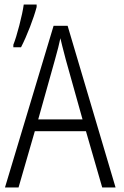

<svg xmlns="http://www.w3.org/2000/svg" viewBox="-20 -829 550 849"><path d="M360 -249H134L62 0H2L217 -715H279L491 0H432ZM271 -565Q251 -641 247 -660Q240 -625 223 -565L149 -301H345ZM39 -631Q51 -661 65.5 -717Q80 -773 85 -809H142V-798Q132 -760 112.5 -709.5Q93 -659 73 -620H39Z"/></svg>

Font: Noto Sans Display Light Narrow
Style: Regular
Weight: 300
Width: 4
Designer: Monotype Design team
Foundry: Monotype Imaging Inc.
Version: Version 1.000